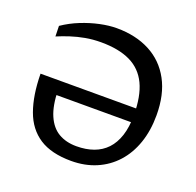

<svg xmlns="http://www.w3.org/2000/svg" viewBox="-127 -847 1009 990"><g transform="rotate(20 378.0 -352.0)"><path d="M157.5 -283.5 174 -312Q175.5 -225.5 198.8 -172.2Q222 -119 263.2 -94.8Q304.5 -70.5 361.5 -70.5Q414 -70.5 455.5 -85.5Q497 -100.5 526 -131.2Q555 -162 570.5 -209.2Q586 -256.5 586 -321Q586 -426.5 554.8 -491.8Q523.5 -557 460 -587.5Q396.5 -618 299.5 -618Q254 -618 213.2 -610.5Q172.5 -603 136.2 -591.2Q100 -579.5 67 -565.5L65.5 -623Q109.5 -653 159.5 -673Q209.5 -693 259 -703.5Q308.5 -714 350 -714Q455 -714 532.8 -673.2Q610.5 -632.5 653.2 -553.8Q696 -475 696 -361.5Q696 -277 672.2 -208.5Q648.5 -140 604.2 -91.2Q560 -42.5 498.5 -16.2Q437 10 362 10Q253 10 187.2 -32.8Q121.5 -75.5 91.8 -158Q62 -240.5 60.5 -359H637V-283.5Z"/></g></svg>

Font: Newsreader 7pt
Style: Regular
Weight: 400
Designer: Hugues Gentile
Foundry: Production Type
Version: Version 1.003